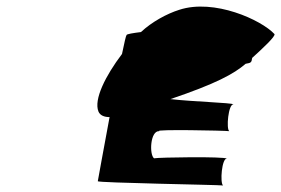

<svg xmlns="http://www.w3.org/2000/svg" viewBox="-20 -877 859 587"><path d="M281 -536C286 -524 299 -519 315 -519C296 -419 280 -327 279 -323C277 -318 646 -312 662 -310C652 -317 658 -395 674 -392C665 -399 465 -396 451 -393C436 -404 439 -478 467 -476C449 -482 665 -478 681 -476C671 -482 678 -560 694 -558C687 -563 571 -566 501 -574C640 -621 695 -651 731 -682C747 -685 749 -685 751 -700C783 -729 824 -767 819 -773C779 -816 635 -882 528 -847C490 -835 444 -810 411 -779C387 -776 368 -773 367 -770C365 -768 360 -746 353 -712C303 -646 266 -573 281 -536Z"/></svg>

Font: Ampere
Style: UltExtIta
Weight: 400
Version: Version 1